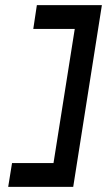

<svg xmlns="http://www.w3.org/2000/svg" viewBox="-20 -660 418 750"><path d="M27 -23 12 70H266L378 -640H124L110 -547H272L189 -23Z"/></svg>

Font: Charger Pro
Style: ExBdExtObl
Weight: 400
Designer: Jasper
Foundry: Cannot Into Space Fonts
Version: Version 1.09